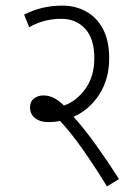

<svg xmlns="http://www.w3.org/2000/svg" viewBox="-20 -652 493 684"><path d="M404 -14 361 12Q315 -63 272.5 -123Q230 -183 194 -221Q175 -217 154 -217Q122 -217 104.5 -231.5Q87 -246 87 -269Q87 -290 101 -301Q115 -312 134 -312Q153 -312 170 -304Q187 -296 208 -276Q253 -292 284.5 -336Q316 -380 316 -445Q316 -514 283.5 -549.5Q251 -585 198 -585Q169 -585 140.5 -578Q112 -571 84 -555L66 -600Q98 -616 131 -624Q164 -632 202 -632Q249 -632 287 -611Q325 -590 347 -548.5Q369 -507 369 -444Q369 -371 334 -316Q299 -261 242 -236Q280 -194 323 -134Q366 -74 404 -14Z"/></svg>

Font: Noto Sans Devanagari UI Condensed Light
Style: Regular
Weight: 300
Width: 3
Designer: Jelle Bosma - Monotype Design Team
Foundry: Monotype Imaging Inc.
Version: Version 2.004; ttfautohint (v1.8.4.7-5d5b)